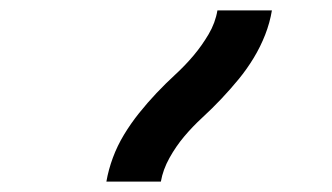

<svg xmlns="http://www.w3.org/2000/svg" viewBox="-20 -792 640 370"><path d="M185 -442Q189 -465 197.5 -488Q206 -511 219 -532.5Q232 -554 248 -574Q264 -594 281.5 -612.5Q299 -631 318 -648.5Q337 -666 353 -685Q369 -704 382 -726Q395 -748 399 -772H504Q500 -748 491 -725Q482 -702 469 -680.5Q456 -659 440 -639.5Q424 -620 406.5 -601.5Q389 -583 370 -565.5Q351 -548 335 -529Q319 -510 306.5 -487.5Q294 -465 290 -442Z"/></svg>

Font: Iosevka HT Extended
Style: Bold Italic
Weight: 700
Width: 7
Italic angle: -9°
Monospace: yes
Designer: Belleve Invis
Foundry: Belleve Invis
Version: Version 32.3.0; ttfautohint (v1.8.4)